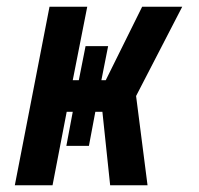

<svg xmlns="http://www.w3.org/2000/svg" viewBox="-20 -550 590 570"><path d="M24 0 127 -530H239L196 -312H214L234 -413H301L281 -312H294L402 -530H521L384 -265L418 0H307L284 -218H263L244 -117H177L196 -218H178L136 0Z"/></svg>

Font: Lode
Style: Bold Italic
Weight: 700
Italic angle: -11°
Monospace: yes
Designer: Belleve Invis
Foundry: Belleve Invis
Version: Version 29.2.0; ttfautohint (v1.8.3)